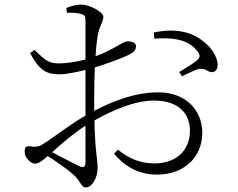

<svg xmlns="http://www.w3.org/2000/svg" viewBox="-20 -786 1040 840"><path d="M655 -617C726 -622 803 -618 845 -560C856 -545 856 -537 845 -525C831 -511 785 -483 764 -471L776 -452C797 -462 834 -481 850 -484C884 -490 890 -466 912 -471C927 -474 933 -489 932 -506C928 -566 856 -632 784 -646C742 -655 704 -654 653 -644ZM170 -157C153 -146 141 -141 113 -146C93 -149 88 -141 88 -122C88 -109 92 -98 104 -86C113 -76 123 -70 133 -70C145 -70 158 -76 189 -103C228 -79 280 -41 300 -23C332 5 335 34 355 34C383 34 407 -8 407 -52C407 -87 396 -125 393 -259C473 -304 569 -346 654 -346C762 -346 811 -289 811 -213C811 -135 758 -71 655 -71C587 -71 537 -98 496 -131L479 -114C533 -48 600 -22 666 -22C790 -22 865 -103 865 -204C865 -310 786 -382 674 -382C573 -382 478 -346 392 -301V-348C392 -396 393 -446 395 -491C443 -506 507 -528 545 -547C565 -557 575 -568 575 -583C575 -600 557 -605 539 -605C515 -605 480 -569 398 -540C401 -585 405 -621 410 -643C417 -674 432 -690 432 -712C432 -735 370 -766 336 -766C314 -766 289 -759 270 -751L273 -730C299 -731 317 -730 334 -725C350 -721 354 -716 354 -696V-526C313 -515 277 -510 249 -509C195 -507 183 -517 131 -568L112 -554C156 -466 197 -461 242 -461C271 -461 317 -471 354 -480V-280C288 -243 208 -180 170 -157ZM354 -236V-77C354 -57 347 -49 325 -60C293 -75 245 -101 208 -120C253 -161 305 -205 354 -236Z"/></svg>

Font: Noto Serif CJK HK Light
Style: Regular
Weight: 300
Designer: Ryoko NISHIZUKA 西塚涼子 (kana & ideographs); Frank Grießhammer (Latin, Greek & Cyrillic); Wenlong ZHANG 张文龙 (bopomofo); San
Foundry: Adobe
Version: Version 2.001;hotconv 1.1.0;makeotfexe 2.6.0